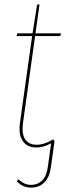

<svg xmlns="http://www.w3.org/2000/svg" viewBox="-20 -672 308 887"><path d="M142.1 -505.4 86.4 -105Q79.1 -54.7 95.9 -29.1Q112.8 -3.4 148.9 -3.4Q185.1 -3.4 226.1 -28.3L231.9 -19.5L214.8 102.1Q208.5 147.9 184.1 171.4Q159.7 194.8 124 194.8Q85 194.8 57.6 165.5L65.4 156.2Q91.3 182.1 124 182.1Q153.8 182.1 174.6 161.9Q195.3 141.6 200.7 100.6L216.3 -10.3Q182.1 9.3 147.9 9.3Q106 9.3 85.4 -20.3Q64.9 -49.8 72.3 -105L128.4 -505.4H57.1L59.1 -518.1H130.4L151.4 -650.4L162.6 -651.9L144 -518.1H261.7L258.3 -505.4Z"/></svg>

Font: Fira Sans Compressed Hair
Style: Italic
Weight: 100
Width: 3
Italic angle: -8°
Designer: Carrois Corporate & Edenspiekermann AG
Foundry: Carrois Corporate GbR & Edenspiekermann AG
Version: Version 4.203;PS 004.203;hotconv 1.0.88;makeotf.lib2.5.64775